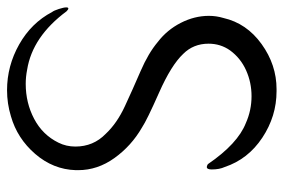

<svg xmlns="http://www.w3.org/2000/svg" viewBox="-150 -638 805 545"><g transform="rotate(90 252.5 -365.5)"><path d="M237 -748Q238 -748 239 -748Q310 -748 371 -707.5Q432 -667 454 -601Q461 -586 461 -564Q461 -550 454 -550Q451 -550 446 -553Q388 -638 329 -661Q293 -677 253 -677Q214 -677 179.5 -661.5Q145 -646 123 -616Q104 -589 104 -555Q104 -512 133 -483Q165 -449 243 -414.5Q321 -380 342 -366Q394 -336 428.5 -288Q463 -240 463 -185Q463 -181 463 -178Q461 -114 417 -63Q373 -12 310 6Q274 17 236 17Q167 17 106 -17.5Q45 -52 14 -111Q10 -116 5.5 -130Q1 -144 1 -151Q1 -157 4 -157Q7 -157 12 -152Q84 -55 178 -40Q198 -36 218 -36Q272 -36 317.5 -60Q363 -84 385 -129Q396 -151 396 -177Q396 -228 360 -263Q330 -295 281.5 -317.5Q233 -340 182 -362Q131 -384 99 -411Q65 -437 45 -476Q25 -515 25 -556Q25 -577 31 -597Q46 -663 105 -705.5Q164 -748 233 -748Q235 -748 237 -748Z"/></g></svg>

Font: EptKazoo
Style: Medium
Weight: 500
Version: Version 001.000